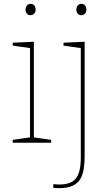

<svg xmlns="http://www.w3.org/2000/svg" viewBox="-20 -742 569 998"><path d="M156 -21 149 -29 246 -15V0H46V-15L143 -29L136 -21V-499L143 -491L46 -505V-520L156 -525ZM138 -663Q127 -663 120 -671Q113 -679 113 -692Q113 -706 120.5 -714Q128 -722 139 -722Q151 -722 158 -714Q165 -706 165 -692Q165 -678 157 -670.5Q149 -663 138 -663ZM288 236Q282 236 273.5 235.5Q265 235 256 234L258 215Q267 216 275 216.5Q283 217 290 217Q350 217 375 185Q400 153 400 77V-499L407 -491L310 -505V-520L420 -525V68Q420 104 415.5 134.5Q411 165 398 187.5Q385 210 358.5 223Q332 236 288 236ZM402 -663Q391 -663 384 -671Q377 -679 377 -692Q377 -706 384.5 -714Q392 -722 403 -722Q415 -722 422 -714Q429 -706 429 -692Q429 -678 421 -670.5Q413 -663 402 -663Z"/></svg>

Font: Bitter Thin Thin
Style: Regular
Weight: 250
Version: Version 2.002